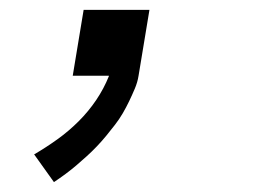

<svg xmlns="http://www.w3.org/2000/svg" viewBox="-20 -153 540 388"><path d="M89 215 49 159Q73 145 96 128.5Q119 112 139 92Q159 72 174.5 49Q190 26 200 1V0H127L149 -133H282L260 0Q258 13 252.5 26Q247 39 241 51.5Q235 64 228 76Q221 88 212.5 99Q204 110 195 121Q186 132 176 142.5Q166 153 155.5 162.5Q145 172 134.5 181Q124 190 112.5 198.5Q101 207 89 215Z"/></svg>

Font: Iosevka SS04
Style: Italic
Weight: 400
Italic angle: -9°
Monospace: yes
Designer: Belleve Invis
Foundry: Belleve Invis
Version: Version 19.0.0; ttfautohint (v1.8.4)